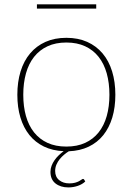

<svg xmlns="http://www.w3.org/2000/svg" viewBox="-20 -670 594 858"><path d="M410 -631.5H145V-650.5H410ZM84 -246.5Q84 -194 96 -151.5Q108 -109 132.2 -78.5Q156.5 -48 192.5 -31.5Q228.5 -15 276.5 -15Q324.5 -15 360.5 -31.5Q396.5 -48 420.8 -78.5Q445 -109 457 -151.5Q469 -194 469 -246.5Q469 -299 457 -342Q445 -385 420.8 -415.8Q396.5 -446.5 360.5 -463.2Q324.5 -480 276.5 -480Q228.5 -480 192.5 -463.2Q156.5 -446.5 132.2 -415.8Q108 -385 96 -342Q84 -299 84 -246.5ZM361 141Q348 153.5 327.8 160.5Q307.5 167.5 285.5 167.5Q250.5 167.5 228 149.8Q205.5 132 205.5 98Q205.5 84 210.5 70.8Q215.5 57.5 223.8 45.8Q232 34 242.5 24Q253 14 264.5 5.5Q215 3.5 176.2 -15.2Q137.5 -34 111.2 -66.8Q85 -99.5 71.2 -145Q57.5 -190.5 57.5 -246.5Q57.5 -304 72 -351Q86.5 -398 114.5 -431.2Q142.5 -464.5 183.2 -482.8Q224 -501 276.5 -501Q329 -501 369.8 -482.8Q410.5 -464.5 438.5 -431.2Q466.5 -398 481 -351Q495.5 -304 495.5 -246.5Q495.5 -190.5 481.8 -144.8Q468 -99 441.5 -66Q415 -33 376.2 -14.5Q337.5 4 287.5 6Q277.5 12 266.8 21Q256 30 247 41Q238 52 232.2 65.5Q226.5 79 226.5 94Q226.5 120.5 244.5 135Q262.5 149.5 289.5 149.5Q305 149.5 315.5 146.5Q326 143.5 333 139.8Q340 136 344.2 132.8Q348.5 129.5 351 129.5Q354 129.5 356 132.5Z"/></svg>

Font: Lato 2
Style: Regular
Weight: 200
Designer: Lukasz Dziedzic with Adam Twardoch and Botio Nikoltchev
Foundry: tyPoland Lukasz Dziedzic
Version: Version 2.015; 2015-08-06; http://www.latofonts.com/